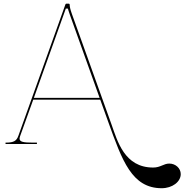

<svg xmlns="http://www.w3.org/2000/svg" viewBox="-20 -780 999 1040"><path d="M566 -120.5C642 91 694.5 239.5 856 239.5C913 239.5 959 205 959 163C959 131.5 931 106 897 106C866 106 850 127.5 809.5 127.5C654 127.5 616 -16 584 -106L370 -703C360 -730.5 357.5 -745 357.5 -755C357.5 -757 356 -760 352.5 -760H339C337.5 -760 335.5 -759 334.5 -756.5L79.5 -44.5C70 -17.5 55.5 -7.5 12.5 -7.5H10V0H180V-7.5H159.5C108 -7.5 86 -11 86 -29C86 -32.5 87 -36.5 88.5 -41.5L160 -240H523ZM163.5 -250 336.5 -733.5H348C348.5 -731 349.5 -725 358.5 -700L519.5 -250Z"/></svg>

Font: ZnikomitNo24
Style: Regular
Weight: 500
Designer: gluk
Foundry: gluk
Version: Version 0.55